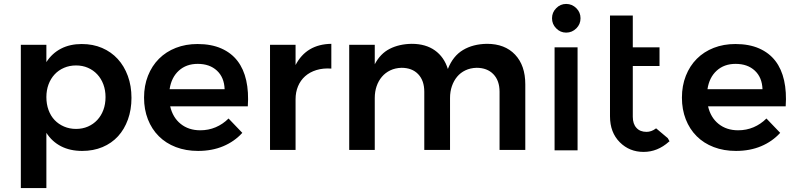

<svg xmlns="http://www.w3.org/2000/svg" viewBox="-20 -763 4050 977"><path d="M396 -539Q453 -539 499.5 -519Q546 -499 579 -463Q612 -427 630.5 -376.5Q649 -326 649 -265Q649 -205 631 -155Q613 -105 580.5 -69.5Q548 -34 501.5 -14.5Q455 5 398 5Q337 5 291 -18.5Q245 -42 216 -87V194H86V-535H216V-447Q245 -492 290.5 -515.5Q336 -539 396 -539ZM367 -107Q400 -107 427.5 -119Q455 -131 475 -152.5Q495 -174 506 -203.5Q517 -233 517 -269Q517 -304 506 -333.5Q495 -363 475 -384.5Q455 -406 427.5 -418Q400 -430 367 -430Q334 -430 306 -418Q278 -406 258 -384.5Q238 -363 227 -333.5Q216 -304 216 -269Q216 -233 227 -203Q238 -173 258 -152Q278 -131 306 -119Q334 -107 367 -107Z M985 -539Q1055 -539 1106 -516.5Q1157 -494 1188.5 -453Q1220 -412 1233 -353.5Q1246 -295 1241 -222H846Q859 -165 899.5 -132.5Q940 -100 999 -100Q1041 -100 1077.5 -115.5Q1114 -131 1143 -160L1213 -87Q1173 -43 1116 -19Q1059 5 988 5Q926 5 875 -14.5Q824 -34 788 -70Q752 -106 732.5 -156Q713 -206 713 -266Q713 -327 733 -377.5Q753 -428 789 -464Q825 -500 875 -519.5Q925 -539 985 -539ZM1123 -309Q1121 -369 1084 -403.5Q1047 -438 986 -438Q928 -438 890 -403.5Q852 -369 843 -309Z M1484 -432Q1539 -538 1666 -540V-414Q1624 -417 1590 -406.5Q1556 -396 1532.5 -375Q1509 -354 1496.5 -324Q1484 -294 1484 -258V0H1354V-535H1484V-432Z M2458 -540Q2549 -540 2601 -485Q2653 -430 2653 -334V0H2522V-296Q2522 -353 2490.5 -385.5Q2459 -418 2405 -418Q2373 -417 2348 -405Q2323 -393 2306 -372.5Q2289 -352 2279.5 -324.5Q2270 -297 2270 -264V0H2139V-296Q2139 -353 2108 -385.5Q2077 -418 2023 -418Q1991 -417 1966 -405Q1941 -393 1923.5 -372.5Q1906 -352 1896.5 -324.5Q1887 -297 1887 -264V0H1757V-535H1887V-436Q1915 -490 1963 -514.5Q2011 -539 2075 -540Q2146 -540 2193 -506.5Q2240 -473 2259 -412Q2285 -478 2336 -508.5Q2387 -539 2458 -540Z M2861 -743Q2891 -743 2913 -721Q2934 -700 2934 -670Q2934 -640 2913 -619Q2891 -597 2861 -597Q2831 -597 2810 -619Q2789 -640 2789 -670Q2789 -700 2810 -721Q2831 -743 2861 -743ZM2802 -522H2919V2H2802Z M3378 -60 3387 -44 3384 -42Q3326 10 3255 10Q3183 10 3134 -39Q3084 -89 3084 -171V-684H3200V-522H3336V-427H3200V-169Q3200 -132 3219 -112Q3237 -92 3270 -92Q3294 -92 3316 -108L3318 -110L3321 -108Z M3722 -539Q3792 -539 3843 -516.5Q3894 -494 3925.5 -453Q3957 -412 3970 -353.5Q3983 -295 3978 -222H3583Q3596 -165 3636.5 -132.5Q3677 -100 3736 -100Q3778 -100 3814.5 -115.5Q3851 -131 3880 -160L3950 -87Q3910 -43 3853 -19Q3796 5 3725 5Q3663 5 3612 -14.5Q3561 -34 3525 -70Q3489 -106 3469.5 -156Q3450 -206 3450 -266Q3450 -327 3470 -377.5Q3490 -428 3526 -464Q3562 -500 3612 -519.5Q3662 -539 3722 -539ZM3860 -309Q3858 -369 3821 -403.5Q3784 -438 3723 -438Q3665 -438 3627 -403.5Q3589 -369 3580 -309Z"/></svg>

Font: QuotatisMedium
Style: Regular
Weight: 500
Designer: Julieta Ulanovsky
Foundry: Quotatis-Medium
Version: Version 4.000;PS 004.000;hotconv 1.0.88;makeotf.lib2.5.64775